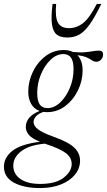

<svg xmlns="http://www.w3.org/2000/svg" viewBox="-92 -690 544 975"><path d="M111.5 265Q29.5 265 -21.2 237.5Q-72 210 -72 157Q-72 109.5 -28.8 75.8Q14.5 42 110.5 30Q67 11.5 53 -7Q39 -25.5 39 -44.5Q39 -98.5 109 -126.5Q80.5 -137 66 -162.8Q51.5 -188.5 51.5 -224.5Q51.5 -276.5 74.8 -325Q98 -373.5 139 -404.8Q180 -436 232 -436Q258.5 -436 278.5 -426Q315.5 -422.5 339.5 -424.8Q363.5 -427 380 -430Q396.5 -433 411 -433Q431.5 -433 431.5 -413.5Q431.5 -398 421.2 -387.2Q411 -376.5 397 -376.5Q386 -376.5 376 -383.2Q366 -390 349.2 -398Q332.5 -406 301.5 -409.5Q327.5 -382 327.5 -332Q327.5 -280 304 -231.5Q280.5 -183 239.8 -151.8Q199 -120.5 147 -120.5Q137.5 -120.5 129 -122Q102 -112.5 90.2 -98.8Q78.5 -85 78.5 -71Q78.5 -51 100.2 -33.8Q122 -16.5 179 4Q256 31.5 285.2 59.8Q314.5 88 314.5 125.5Q314.5 165 289 196.5Q263.5 228 217.8 246.5Q172 265 111.5 265ZM149 -141Q183.5 -141 213.8 -169.8Q244 -198.5 262.8 -243.8Q281.5 -289 281.5 -338.5Q281.5 -379 268.5 -397.2Q255.5 -415.5 230 -415.5Q195.5 -415.5 165.2 -386.8Q135 -358 116 -312.8Q97 -267.5 97 -218Q97 -177.5 110 -159.2Q123 -141 149 -141ZM-24.5 151Q-24.5 194 11.8 219Q48 244 112 244Q191 244 231.5 212.2Q272 180.5 272 142.5Q272 111 243.8 88.5Q215.5 66 141.5 41.5Q138.5 40.5 136 39.5Q56.5 46.5 16 77.8Q-24.5 109 -24.5 151ZM258 -547Q297.5 -547 330.5 -573.2Q363.5 -599.5 399.5 -670H422.5Q389.5 -602.5 363 -565.5Q336.5 -528.5 310 -514Q283.5 -499.5 249.5 -499.5Q216 -499.5 196.8 -514Q177.5 -528.5 172 -565.5Q166.5 -602.5 175 -670H193Q187 -601.5 202.8 -574.2Q218.5 -547 258 -547Z"/></svg>

Font: Newsreader Text Light
Style: Italic
Weight: 300
Italic angle: -17°
Designer: Hugues Gentile
Foundry: Production Type
Version: Version 1.001